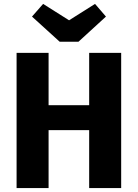

<svg xmlns="http://www.w3.org/2000/svg" viewBox="-20 -964 706 984"><path d="M437 -297H229V0H65V-693H229V-425H437V-693H601V0H437ZM523 -879 382 -750H286L144 -879L201 -944L334 -860L467 -944Z"/></svg>

Font: FiraGOUPP
Style: Bold
Weight: 700
Designer: bBox Type
Foundry: bBox Type GmbH
Version: Version 1.001